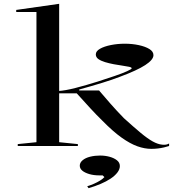

<svg xmlns="http://www.w3.org/2000/svg" viewBox="-20 -765 949 1006"><path d="M290 -20 388 -10V0H73V-10L171 -20V-702H65V-713L290 -745ZM284 -276V-288Q321 -290 377 -304.5Q433 -319 490 -337Q540 -353 581 -367Q622 -381 646 -392Q670 -403 670 -407Q670 -412 656.5 -415Q643 -418 621.5 -421Q600 -424 576 -428.5Q552 -433 530.5 -439.5Q509 -446 495.5 -455.5Q482 -465 482 -480Q482 -497 504 -509.5Q526 -522 561 -529Q596 -536 634 -536Q673 -536 707.5 -528.5Q742 -521 763 -508Q784 -495 784 -476Q784 -452 741 -424Q698 -396 609 -363Q568 -347 514 -330.5Q460 -314 395 -296V-291H499Q527 -258 559 -221.5Q591 -185 629 -146Q681 -99 717 -69Q753 -39 780 -24Q807 -9 830 -7Q839 -6 848 -7Q857 -8 866 -13V0Q854 4 839 7.5Q824 11 807 13Q790 15 773 15Q738 15 700 1.5Q662 -12 617 -44Q572 -76 517 -132Q486 -162 452.5 -198.5Q419 -235 382 -276ZM444 221 437 211Q456 205 473 197.5Q490 190 504.5 181Q519 172 527 163L518 154H501Q471 154 447.5 147Q424 140 411 129Q398 118 398 103Q398 87 413 74.5Q428 62 452.5 56Q477 50 504 50Q531 50 554.5 56.5Q578 63 593 75Q608 87 608 105Q608 122 595 139Q582 156 559.5 171Q537 186 507.5 198.5Q478 211 444 221Z"/></svg>

Font: Kalnia Expanded Light
Style: Regular
Weight: 300
Width: 7
Designer: Frida Medrano
Foundry: Frida Medrano
Version: Version 1.105